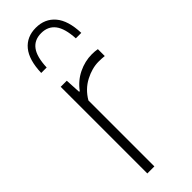

<svg xmlns="http://www.w3.org/2000/svg" viewBox="-266 -825 847 847"><g transform="rotate(-45 158.0 -401.0)"><path d="M76.5 0V-540.5H114.5L118.5 -467.5H122.5Q150.5 -505.5 191.2 -525.2Q232 -545 275 -545Q294.5 -545 310 -542V-499Q301 -500 292.8 -500.5Q284.5 -501 273.5 -501Q232.5 -501 189.5 -478.5Q146.5 -456 120.5 -411.5V0ZM59 -644.5Q61.5 -724 94 -763.2Q126.5 -802.5 183 -802.5Q239.5 -802.5 273 -763Q306.5 -723.5 309 -644.5H275Q271.5 -709 248.5 -739Q225.5 -769 183 -769Q140.5 -769 118 -739Q95.5 -709 93 -644.5Z"/></g></svg>

Font: Encode Sans SmCnd XLt
Style: Regular
Weight: 200
Width: 4
Designer: Multiple Designers
Foundry: Impallari Type
Version: Version 3.002; ttfautohint (v1.8.3) -l 8 -r 50 -G 200 -x 14 